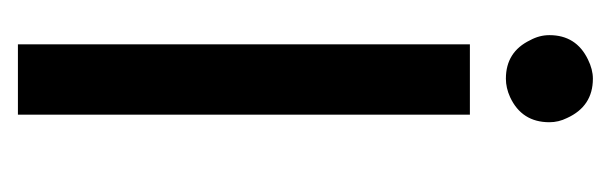

<svg xmlns="http://www.w3.org/2000/svg" viewBox="-264 -308 711 224"><g transform="rotate(90 92.0 -195.5)"><path d="M20.5 -480.5Q20.5 -511.7 48.8 -525.4Q60.5 -531.2 71.3 -531.2Q103.5 -531.2 117.2 -501Q122.1 -491.2 122.1 -480.5Q122.1 -448.2 92.8 -434.6Q82 -429.7 71.3 -429.7Q40 -429.7 26.4 -458Q20.5 -468.8 20.5 -480.5ZM31.2 139.6V-387.7H113.3V139.6Z"/></g></svg>

Font: Post No Bills Colombo
Style: SemiBold
Weight: 700
Designer: Kosala Senevirathne, Siva Puranthara, Lasantha Premarathna, Tharique Azeez
Foundry: Mooniak
Version: Version 1.220 ; ttfautohint (v1.5)